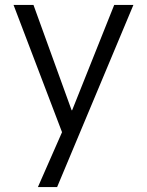

<svg xmlns="http://www.w3.org/2000/svg" viewBox="-20 -540 597 780"><path d="M116 -520 271 -92H273L444 -520H522L212 220H134L232 -3L35 -520Z"/></svg>

Font: M PLUS 1p
Style: Regular
Weight: 400
Version: Version 1.062